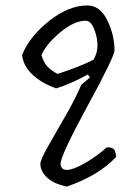

<svg xmlns="http://www.w3.org/2000/svg" viewBox="-20 -684 491 704"><path d="M300 -664Q346 -664 372.5 -611.5Q399 -559 400 -500Q400 -477 300.5 -294.5Q201 -112 202 -82Q204 -61 225.5 -61Q247 -61 289 -84.5Q331 -108 372 -144Q398 -144 402 -129Q404 -124 406 -109Q342 -40 225 0Q177 -10 153 -32.5Q129 -55 128 -82Q128 -98 154.5 -144.5Q181 -191 219.5 -258Q258 -325 278 -373L310 -400L302 -411Q239 -376 186 -360Q132 -379 98.5 -411Q65 -443 61 -483Q89 -551 160.5 -607.5Q232 -664 300 -664ZM294 -608Q252 -608 201 -565.5Q150 -523 132 -482Q140 -456 152.5 -441.5Q165 -427 191 -413Q269 -438 323 -465Q351 -512 325 -578Q313 -608 294 -608Z"/></svg>

Font: Tillana
Style: Regular
Weight: 400
Designer: Lipi Raval (Devanagari, Latin), Jonny Pinhorn (Latin)
Foundry: Indian Type Foundry
Version: Version 2.003;PS 1.0;hotconv 1.0.79;makeotf.lib2.5.61930; tt